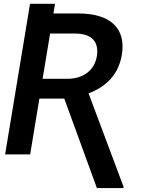

<svg xmlns="http://www.w3.org/2000/svg" viewBox="-20 -797 782 991"><path d="M118.6 -677.9 6.4 0H135.7L183.2 -288H311.8L480.1 173.7H616.8L617.9 167.6L437.1 -315.3C528.8 -349.1 591.6 -413 608.7 -512.8C632.1 -652.3 548.3 -727.6 383.5 -727.6H255.7L263.8 -777.3H134.9ZM199.9 -390.3 238.6 -623.9H366.1C458.5 -623.9 491.5 -577.8 479.8 -506C468.8 -439.3 415.5 -390.3 327.1 -390.3Z"/></svg>

Font: Magic Ui Pro Semi Bold
Style: Italic
Weight: 600
Italic angle: -9.39999°
Designer: Stefan Endress, Andreas Faust
Version: Version 1.000;FEAKit 1.0